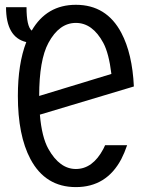

<svg xmlns="http://www.w3.org/2000/svg" viewBox="-20 -762 626 792"><path d="M141.6 -366.2 439.5 -457Q429.2 -542 406.2 -585Q361.8 -667.5 293 -667.5Q224.1 -667.5 179.7 -585Q141.6 -514.2 141.6 -366.2ZM504.4 -163.1Q493.2 -130.4 480.5 -106Q419.4 9.8 293 9.8Q167 9.8 105.5 -106Q53.7 -203.6 53.7 -366.2Q53.7 -499 88.4 -588.4Q4.9 -607.9 4.9 -732.4H89.4Q89.4 -653.3 110.8 -635.7Q172.4 -742.2 293 -742.2Q419.4 -742.2 480.5 -626.5Q525.9 -540.5 532.2 -405.3L144.5 -289.1Q152.3 -196.3 179.7 -147.5Q226.1 -64.9 293 -64.9Q362.3 -64.9 406.2 -147.5Q410.2 -154.8 413.6 -163.1Z"/></svg>

Font: Consola Mono
Style: Book
Weight: 400
Monospace: yes
Version: Version 2.001